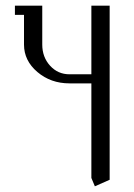

<svg xmlns="http://www.w3.org/2000/svg" viewBox="-20 -532 468 672"><path d="M32.2 -480V-512.2H127.9V-376Q127.9 -332 155.3 -302Q182.6 -272 223.1 -272H299.8V-512.2H363.8V97.2L312 120.1L299.8 90.8V-240.2H223.1Q157.7 -240.2 110.8 -280Q64 -319.8 64 -376V-480Z"/></svg>

Font: Gawaa
Style: Regular
Weight: 400
Designer: T. Christopher White
Version: Version 1.0